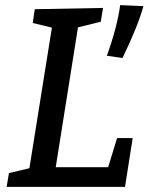

<svg xmlns="http://www.w3.org/2000/svg" viewBox="-20 -731 581 751"><path d="M403 -77 438 -191H499L469 0H6L15 -54L95 -73L183 -623L108 -641L116 -695L383 -700L374 -646L285 -624L198 -77ZM398 -513Q439 -627 450 -711L541 -707Q519 -627 459 -504Z"/></svg>

Font: Bitter Pro Medium
Style: Italic
Weight: 500
Italic angle: -9°
Designer: Sol Matas, and Bitter project Authors
Foundry: Sol Matas
Version: Version 1.010